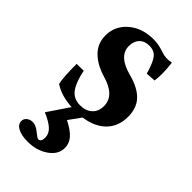

<svg xmlns="http://www.w3.org/2000/svg" viewBox="-214 -504 815 815"><g transform="rotate(45 193.5 -96.0)"><path d="M125 246.1Q87.4 246.1 65.7 234.4Q43.9 222.7 43.9 203.1Q43.9 189.5 54.9 180.4Q65.9 171.4 82 171.4Q100.6 171.4 122.6 189.5Q144 207 148.9 207Q166 207 166 181.2Q166 158.7 147.5 140.9Q128.9 123 88.4 106L153.3 10.3Q85.9 5.9 45.9 -22Q38.6 -55.7 38.6 -134.8L80.6 -135.3Q91.3 -79.6 112.3 -50Q133.3 -20.5 172.9 -20.5Q207 -20.5 227.3 -39.1Q247.6 -57.6 247.6 -90.3Q247.6 -152.8 159.7 -178.2Q104.5 -194.3 72 -226.6Q39.6 -258.8 39.6 -306.2Q39.6 -363.8 83.7 -401.6Q127.9 -439.5 195.8 -439.5Q227.5 -439.5 260.3 -427.7Q288.6 -417 320.8 -424.3Q325.2 -391.6 325.2 -360.4Q325.2 -337.9 322.3 -318.8L278.3 -315.9Q264.6 -365.2 249 -386.5Q233.4 -407.7 202.6 -407.7Q174.3 -407.7 158 -390.9Q141.6 -374 141.6 -345.2Q141.6 -284.7 232.4 -261.2Q293 -245.1 322.5 -213.9Q352.1 -182.6 352.1 -130.4Q352.1 -72.8 316.7 -36.6Q281.2 -0.5 217.8 8.3L178.2 63Q219.7 84 237.8 105Q255.9 126 255.9 153.3Q255.9 192.4 217.3 219.2Q178.7 246.1 125 246.1Z"/></g></svg>

Font: Elstob 14pt
Style: Bold
Weight: 700
Designer: Peter S. Baker
Version: Version 1.015